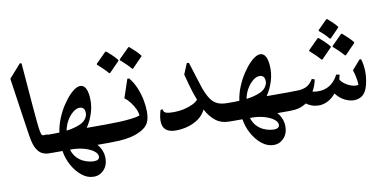

<svg xmlns="http://www.w3.org/2000/svg" viewBox="-85 -975 2950 1468"><g transform="rotate(-10 1390.0 -241.5)"><path d="M232 0Q205 0 180 -11.5Q155 -23 136.5 -54Q118 -85 108 -142Q106 -153 104 -166Q102 -179 98 -204.5Q94 -230 87 -278.5Q80 -327 68 -408Q56 -489 38 -613L131 -718L143 -713Q151 -616 158 -527.5Q165 -439 171 -367.5Q177 -296 182 -246.5Q187 -197 191 -178Q196 -152 203 -147Q210 -142 221.5 -144.5Q233 -147 250 -142Q270 -137 280 -121.5Q290 -106 290 -68Q290 -31 278 -15.5Q266 0 232 0Z M602 89Q602 67 577 47.5Q552 28 510.5 15Q469 2 419 0H393Q406 40 428.5 63.5Q451 87 476.5 99Q502 111 524 115Q546 119 558 119Q602 119 602 89ZM520 -303Q495 -303 468 -281Q441 -259 420.5 -223.5Q400 -188 393 -148Q452 -155 499.5 -175.5Q547 -196 560 -241Q564 -273 553 -288Q542 -303 520 -303ZM252 0Q221 0 200.5 -20.5Q180 -41 180 -72Q180 -103 200 -122.5Q220 -142 250 -142Q270 -142 292 -142Q314 -142 336 -143Q344 -199 366 -252Q388 -305 417 -348.5Q446 -392 474 -420Q530 -476 567.5 -464Q605 -452 612 -375Q618 -313 600 -252.5Q582 -192 548 -142H700Q717 -142 728.5 -122Q740 -102 740 -71Q740 -40 728.5 -20Q717 0 700 0H606Q626 22 637.5 50.5Q649 79 649 111Q649 166 616 201Q583 236 536 235Q489 235 446.5 201.5Q404 168 374 114Q344 60 335 0Z M933 -458Q965 -419 985 -370.5Q1005 -322 1014 -273.5Q1023 -225 1023 -184Q1023 -131 1006.5 -99Q990 -67 949 -45Q908 -23 862.5 -13.5Q817 -4 774 -2Q731 0 699 0Q669 0 649.5 -22.5Q630 -45 630 -72Q630 -98 649.5 -120Q669 -142 699 -142Q746 -142 797 -144Q848 -146 892 -151Q936 -156 961 -165Q961 -188 948 -216Q935 -244 914.5 -271Q894 -298 871 -315L919 -458ZM969 -527Q950 -549 930 -568.5Q910 -588 888 -607V-614L968 -694H975Q996 -676 1016 -657Q1036 -638 1055 -615V-608L976 -527ZM790 -524Q771 -546 751 -565.5Q731 -585 709 -604V-611L789 -691H796Q817 -673 837 -654Q857 -635 876 -612V-605L797 -524Z M1353 -414 1388 -498 1404 -495Q1409 -481 1419.5 -446Q1430 -411 1443.5 -369Q1457 -327 1469 -289Q1490 -232 1512.5 -200Q1535 -168 1565.5 -155Q1596 -142 1640 -142H1647Q1670 -142 1678.5 -120.5Q1687 -99 1687 -73Q1687 -46 1678.5 -23Q1670 0 1647 0H1636Q1568 0 1525 -34Q1482 -68 1452 -125Q1432 -84 1395.5 -57.5Q1359 -31 1312.5 -17.5Q1266 -4 1217 -4Q1113 -4 1113 -95Q1113 -131 1128 -180H1146Q1144 -162 1160.5 -153.5Q1177 -145 1227 -145Q1266 -145 1304 -153.5Q1342 -162 1372 -176.5Q1402 -191 1416 -208Q1412 -218 1408.5 -228Q1405 -238 1401 -248Q1388 -286 1376 -328.5Q1364 -371 1353 -414Z M1999 89Q1999 67 1974 47.5Q1949 28 1907.5 15Q1866 2 1816 0H1790Q1803 40 1825.5 63.5Q1848 87 1873.5 99Q1899 111 1921 115Q1943 119 1955 119Q1999 119 1999 89ZM1917 -303Q1892 -303 1865 -281Q1838 -259 1817.5 -223.5Q1797 -188 1790 -148Q1849 -155 1896.5 -175.5Q1944 -196 1957 -241Q1961 -273 1950 -288Q1939 -303 1917 -303ZM1649 0Q1618 0 1597.5 -20.5Q1577 -41 1577 -72Q1577 -103 1597 -122.5Q1617 -142 1647 -142Q1667 -142 1689 -142Q1711 -142 1733 -143Q1741 -199 1763 -252Q1785 -305 1814 -348.5Q1843 -392 1871 -420Q1927 -476 1964.5 -464Q2002 -452 2009 -375Q2015 -313 1997 -252.5Q1979 -192 1945 -142H2097Q2114 -142 2125.5 -122Q2137 -102 2137 -71Q2137 -40 2125.5 -20Q2114 0 2097 0H2003Q2023 22 2034.5 50.5Q2046 79 2046 111Q2046 166 2013 201Q1980 236 1933 235Q1886 235 1843.5 201.5Q1801 168 1771 114Q1741 60 1732 0Z M2096 0Q2063 0 2045.5 -21Q2028 -42 2027 -67Q2026 -95 2044.5 -118.5Q2063 -142 2096 -142H2103Q2155 -142 2191.5 -143.5Q2228 -145 2256 -159Q2284 -173 2308 -212L2329 -204Q2324 -178 2315.5 -156.5Q2307 -135 2296 -115Q2340 -106 2379 -114Q2456 -131 2497 -212L2523 -207Q2519 -189 2514 -172Q2523 -153 2547 -135.5Q2571 -118 2599.5 -109Q2628 -100 2651 -105Q2651 -134 2643.5 -168.5Q2636 -203 2629 -222L2693 -295H2705Q2719 -249 2720 -200.5Q2721 -152 2710 -104Q2700 -59 2681.5 -34.5Q2663 -10 2635 -1Q2596 12 2551 -3.5Q2506 -19 2474 -54Q2466 -63 2459 -72Q2412 -16 2352 -5Q2324 0 2292 -6.5Q2260 -13 2230 -35Q2199 -15 2169 -7.5Q2139 0 2096 0ZM2497 -491Q2481 -511 2462.5 -529Q2444 -547 2424 -563V-570L2496 -642H2503Q2522 -626 2540 -608.5Q2558 -591 2575 -571V-564L2504 -491ZM2675 -426 2596 -345H2589Q2570 -367 2550 -386.5Q2530 -406 2508 -425V-432L2588 -512H2595Q2616 -494 2636 -475Q2656 -456 2675 -433ZM2326 -424V-431L2406 -511H2413Q2434 -493 2454 -474Q2474 -455 2493 -432V-425L2414 -344H2407Q2388 -366 2368 -385.5Q2348 -405 2326 -424Z"/></g></svg>

Font: Bona Nova
Style: Bold
Weight: 700
Designer: Mateusz Machalski
Foundry: Capitalics
Version: Version 4.001; ttfautohint (v1.8.3)